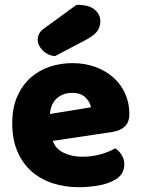

<svg xmlns="http://www.w3.org/2000/svg" viewBox="-20 -764 590 800"><path d="M309 16Q250 16 199.5 -0.5Q149 -17 111.5 -50Q74 -83 52.5 -133Q31 -183 31 -250Q31 -316 52.5 -363.5Q74 -411 109 -441.5Q144 -472 189 -486.5Q234 -501 281 -501Q334 -501 377.5 -485Q421 -469 452.5 -441Q484 -413 501.5 -374Q519 -335 519 -289Q519 -255 500 -237Q481 -219 447 -214L200 -177Q211 -144 245 -127.5Q279 -111 323 -111Q364 -111 400.5 -121.5Q437 -132 460 -146Q476 -136 487 -118Q498 -100 498 -80Q498 -35 456 -13Q424 4 384 10Q344 16 309 16ZM281 -377Q257 -377 239.5 -369Q222 -361 211 -348.5Q200 -336 194.5 -320.5Q189 -305 188 -289L359 -317Q356 -337 337 -357Q318 -377 281 -377ZM299 -744Q351 -744 374.5 -724Q398 -704 398 -676Q398 -650 384 -632.5Q370 -615 338 -598L209 -530Q179 -533 158 -554Q137 -575 137 -599Q137 -611 143 -623Q149 -635 163 -645Z"/></svg>

Font: Baloo
Style: Regular
Weight: 400
Designer: Sarang Kulkarni and Ek Type
Foundry: Ek Type
Version: Version 1.100;PS 1.000;hotconv 1.0.88;makeotf.lib2.5.647800;